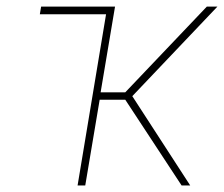

<svg xmlns="http://www.w3.org/2000/svg" viewBox="-20 -566 684 586"><path d="M325.2 -545.9 320.3 -522.5H101.6L105.5 -545.9ZM216.8 0 307.6 -545.9H331.1L287.1 -284.2H362.3L611.3 -545.9H643.6L383.8 -272.5L560.5 0H534.2L362.3 -261.7H284.2L240.2 0Z"/></svg>

Font: Inter Tight Thin
Style: Italic
Weight: 250
Italic angle: -9.39999°
Designer: Rasmus Andersson
Foundry: rsms
Version: Version 3.004